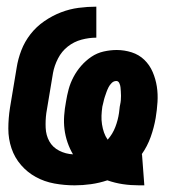

<svg xmlns="http://www.w3.org/2000/svg" viewBox="-20 -548 540 576"><path d="M397 8Q372 8 348.5 4.5Q325 1 302 -7Q278 1 253 4.5Q228 8 204 8Q173 8 143 2.5Q113 -3 87.5 -17Q62 -31 43 -53Q24 -75 14.5 -103Q5 -131 5 -162Q5 -193 10 -225L30 -345Q34 -371 44 -397Q54 -423 71.5 -445.5Q89 -468 113 -484.5Q137 -501 163 -511Q189 -521 216 -524.5Q243 -528 269 -528V-435Q247 -435 224.5 -429Q202 -423 183.5 -408.5Q165 -394 154 -372.5Q143 -351 139 -329L119 -209Q116 -187 117 -164.5Q118 -142 128 -124Q138 -106 157.5 -96Q177 -86 199 -85Q189 -102 182.5 -121Q176 -140 173.5 -160Q171 -180 172.5 -201Q174 -222 178 -243Q181 -262 186 -280.5Q191 -299 200.5 -317Q210 -335 223.5 -350.5Q237 -366 254 -377.5Q271 -389 291 -393.5Q311 -398 330 -398Q353 -398 375 -391Q397 -384 413 -368.5Q429 -353 438 -332Q447 -311 450.5 -288.5Q454 -266 452.5 -242Q451 -218 447 -194Q442 -165 432 -137Q422 -109 405 -85H406L413 8ZM303 -129Q318 -146 326 -167Q334 -188 337 -209Q338 -215 338.5 -221.5Q339 -228 340.5 -234.5Q342 -241 342.5 -247.5Q343 -254 343 -260.5Q343 -267 342.5 -273.5Q342 -280 341.5 -286Q341 -292 338 -298.5Q335 -305 329 -305Q321 -305 315 -299Q309 -293 305.5 -286Q302 -279 299.5 -272Q297 -265 294.5 -257.5Q292 -250 290.5 -242.5Q289 -235 287 -228Q285 -214 284.5 -201Q284 -188 286 -175Q288 -162 292 -150.5Q296 -139 303 -129Z"/></svg>

Font: Iosevka Term Curly Heavy
Style: Italic
Weight: 900
Italic angle: -9°
Designer: Belleve Invis
Foundry: Belleve Invis
Version: Version 32.3.0